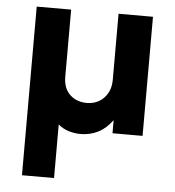

<svg xmlns="http://www.w3.org/2000/svg" viewBox="-52 -553 738 811"><g transform="rotate(5 317.5 -147.5)"><path d="M71 210V-505H217V-220Q217 -172 245 -145Q273 -118 317.5 -118Q346 -118 368.8 -131.2Q391.5 -144.5 404.8 -168.5Q418 -192.5 418 -224V-505H564V0H436.5V-55.5Q410 -19 375.8 -2Q341.5 15 303 15Q276 15 251.2 7.2Q226.5 -0.5 207 -17V210Z"/></g></svg>

Font: Geologica SemiBold
Style: Regular
Weight: 600
Designer: Sindre Bremnes, Frode Helland
Foundry: Monokrom Skriftforlag AS
Version: Version 1.010;gftools[0.9.28]